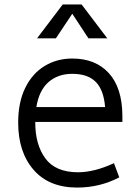

<svg xmlns="http://www.w3.org/2000/svg" viewBox="-20 -829 618 866"><path d="M62 0ZM139 -277Q139 -176 185 -114Q231 -52 332 -52Q405 -52 494 -93L518 -29Q430 17 328 17Q201 17 131.5 -63Q62 -143 62 -276Q62 -368 94 -433Q126 -498 181.5 -531.5Q237 -565 306 -565Q411 -565 471 -499Q531 -433 532 -308V-279H139ZM144 -346H454Q448 -423 412 -459.5Q376 -496 306 -496Q241 -496 198.5 -458.5Q156 -421 144 -346ZM379 -656 306 -767 232 -656H147L263 -809H348L464 -656Z"/></svg>

Font: Biryani Light
Style: Regular
Weight: 300
Designer: Dan Reynolds and Mathieu Réguer
Foundry: Dan Reynolds and Mathieu Réguer
Version: Version 1.004; ttfautohint (v1.1) -l 5 -r 5 -G 72 -x 0 -D la